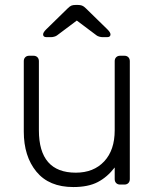

<svg xmlns="http://www.w3.org/2000/svg" viewBox="-20 -745 625 775"><path d="M76 0ZM98 -520H115Q125 -520 131 -514Q137 -508 137 -498V-219Q137 -48 286 -48Q358 -48 400.5 -93.5Q443 -139 443 -219V-498Q443 -508 449 -514Q455 -520 465 -520H482Q492 -520 498 -514Q504 -508 504 -498V-22Q504 -12 498 -6Q492 0 482 0H465Q455 0 449 -6Q443 -12 443 -22V-69Q413 -30 374.5 -10Q336 10 276 10Q178 10 127 -52Q76 -114 76 -214V-498Q76 -508 82 -514Q88 -520 98 -520ZM327 -711 414 -626Q426 -614 426 -606Q426 -595 412 -595H395Q388 -595 381 -597Q374 -599 370 -602L290 -662L210 -602Q206 -599 199 -597Q192 -595 185 -595H168Q154 -595 154 -606Q154 -614 166 -626L253 -711Q262 -720 268.5 -722.5Q275 -725 285 -725H295Q304 -725 311 -722.5Q318 -720 327 -711Z"/></svg>

Font: Hezaedrus Light
Style: Regular
Weight: 300
Designer: Hubert & Fischer
Foundry: Hubert & Fischer
Version: Version 1.10;September 3, 2019;FontCreator 11.5.0.2425 64-bi